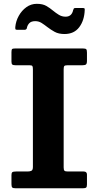

<svg xmlns="http://www.w3.org/2000/svg" viewBox="-20 -1010 528 1030"><path d="M326 -827.5Q294.5 -827.5 273.2 -839.2Q252 -851 234.5 -864.5Q218.5 -877 203.2 -886.8Q188 -896.5 169 -896.5Q147.5 -896.5 137 -885.5Q126.5 -874.5 123.5 -857Q120 -850 111 -850H72.5Q64 -850 62.8 -853.8Q61.5 -857.5 62 -865Q65 -897 80.8 -925.2Q96.5 -953.5 121.5 -971.5Q146.5 -989.5 177.5 -989.5Q209 -989.5 228.8 -978Q248.5 -966.5 265 -952.5Q279.5 -940.5 295.8 -930.5Q312 -920.5 332 -920.5Q365 -920.5 372.5 -956Q374.5 -961.5 376 -964.2Q377.5 -967 385 -967H425Q432 -967 433.5 -964.5Q435 -962 434.5 -956Q432.5 -900.5 405 -864Q377.5 -827.5 326 -827.5ZM321.5 -638V-112Q321.5 -98 326 -94Q330.5 -90 344.5 -90H429Q446.5 -90 446.5 -73.5V-20.5Q446.5 -7.5 442 -3.8Q437.5 0 424 0H64Q50 0 45.8 -4.2Q41.5 -8.5 41.5 -22V-71Q41.5 -83 46.5 -86.5Q51.5 -90 66.5 -90H127.5Q141 -90 148.8 -94Q156.5 -98 156.5 -114.5V-638Q156.5 -651 153.8 -655.5Q151 -660 137.5 -660H63Q50.5 -660 46 -663.8Q41.5 -667.5 41.5 -679.5V-729.5Q41.5 -743 44.8 -746.5Q48 -750 61.5 -750H424Q438.5 -750 442.5 -746Q446.5 -742 446.5 -727.5V-684Q446.5 -668.5 441.2 -664.2Q436 -660 422.5 -660H343.5Q329 -660 325.2 -656Q321.5 -652 321.5 -638Z"/></svg>

Font: Besley*
Style: Bold
Weight: 700
Designer: Owen Earl
Foundry: indestructible type*
Version: Version 2.000; ttfautohint (v1.8.3)